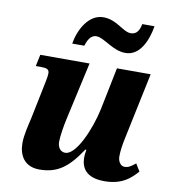

<svg xmlns="http://www.w3.org/2000/svg" viewBox="-86 -841 824 925"><g transform="rotate(10 326.5 -378.5)"><path d="M479 -616C551 -616 584 -699 595 -767H535C530 -740 519 -714 488 -714C449 -714 412 -767 346 -767C272 -767 230 -683 219 -616H278C286 -640 298 -671 328 -671C367 -671 415 -616 479 -616ZM486 10C575 10 615 -31 645 -65L623 -101C602 -84 589 -75 570 -75C549 -75 537 -98 537 -120C537 -149 542 -180 550 -217L617 -536H452L410 -329C388 -226 330 -92 277 -92C254 -92 239 -111 239 -140C239 -166 247 -216 255 -252L318 -536H77L65 -479H90C120 -479 131 -474 131 -454C131 -435 123 -407 118 -378L87 -227C79 -192 66 -142 66 -103C66 -46 92 9 168 9C256 9 308 -30 370 -124H375C372 -105 371 -95 371 -86C371 -39 393 10 486 10Z"/></g></svg>

Font: Noto Serif SemiCondensed Extra
Style: Italic
Weight: 800
Width: 4
Italic angle: -12°
Designer: Monotype Design Team
Foundry: Monotype Imaging Inc.
Version: Version 1.901